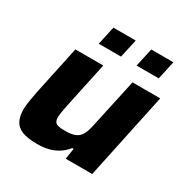

<svg xmlns="http://www.w3.org/2000/svg" viewBox="-163 -840 953 984"><g transform="rotate(30 313.0 -348.0)"><path d="M189 8Q131 8 98.5 -5Q66 -18 52.5 -45Q39 -72 39 -112Q39 -132 44 -162Q49 -192 55 -223L116 -510H281L224 -242Q220 -222 216 -200Q212 -178 212 -166Q212 -147 218.5 -137.5Q225 -128 240 -125Q255 -122 279 -122Q312 -122 332 -129Q352 -136 363.5 -150Q375 -164 382.5 -187.5Q390 -211 396 -243L454 -510H618L510 0H353L363 -64H355Q335 -39 310 -23Q285 -7 255 0.5Q225 8 189 8ZM429 -595 453 -704H584L560 -595ZM205 -595 229 -704H361L337 -595Z"/></g></svg>

Font: Saira SemiExpanded
Style: Bold Italic
Weight: 700
Width: 6
Italic angle: -12°
Designer: Hector Gatti with collaboration of the Omnibus-Type team
Foundry: Omnibus-Type
Version: Version 1.101